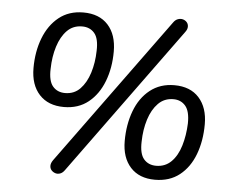

<svg xmlns="http://www.w3.org/2000/svg" viewBox="-52 -782 1037 863"><g transform="rotate(5 466.5 -350.5)"><path d="M270 1Q261 14 249.5 18Q238 22 227.5 18.5Q217 15 210 7Q203 -1 203 -13Q203 -25 213 -39L696 -702Q705 -715 717 -719Q729 -723 739.5 -720Q750 -717 757 -709Q764 -701 764 -689Q764 -677 754 -664ZM240 -281Q169 -281 129 -324.5Q89 -368 89 -444Q89 -518 112.5 -579Q136 -640 181 -676Q226 -712 291 -712Q363 -712 402.5 -668.5Q442 -625 442 -549Q442 -475 418.5 -414Q395 -353 350 -317Q305 -281 240 -281ZM240 -344Q281 -344 308 -372Q335 -400 349.5 -446Q364 -492 365 -546Q367 -601 346.5 -625Q326 -649 291 -649Q250 -649 223 -621.5Q196 -594 181.5 -548Q167 -502 166 -447Q164 -392 184.5 -368Q205 -344 240 -344ZM676 9Q605 9 565.5 -34.5Q526 -78 526 -153Q526 -227 549 -288.5Q572 -350 617.5 -386Q663 -422 727 -422Q799 -422 838.5 -378Q878 -334 878 -259Q878 -184 855 -123Q832 -62 787 -26.5Q742 9 676 9ZM676 -54Q717 -54 744.5 -81.5Q772 -109 786 -155.5Q800 -202 802 -256Q803 -311 782.5 -335Q762 -359 728 -359Q687 -359 659.5 -331Q632 -303 617.5 -257Q603 -211 602 -157Q600 -102 620.5 -78Q641 -54 676 -54Z"/></g></svg>

Font: Nunito ExtraLight Medium
Style: Italic
Weight: 500
Italic angle: -9°
Version: Version 3.602